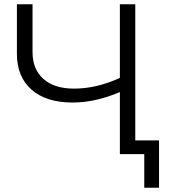

<svg xmlns="http://www.w3.org/2000/svg" viewBox="-20 -720 795 897"><path d="M612 -700V0H540V-290Q426 -241 319 -241Q196 -241 127.5 -301Q59 -361 59 -469V-700H132V-477Q132 -396 183 -351Q234 -306 326 -306Q431 -306 540 -356V-700ZM723 -64V157H654V0H540V-64Z"/></svg>

Font: Montserrat-Regular
Style: Regular
Weight: 400
Version: Version 7.200